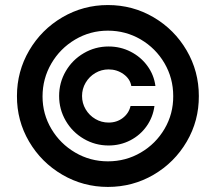

<svg xmlns="http://www.w3.org/2000/svg" viewBox="-20 -738 864 769"><path d="M415 -551.8Q462.4 -551.8 503.2 -531Q543.9 -510.3 570.3 -474.1Q596.7 -438 602.5 -393.6H505.9Q501 -422.4 474.6 -441.2Q448.2 -460 415 -460Q386.2 -460 361.8 -445.6Q337.4 -431.2 323 -406.7Q308.6 -382.3 308.6 -353.5Q308.6 -324.7 323 -300.3Q337.4 -275.9 361.8 -261.5Q386.2 -247.1 415 -247.1Q447.8 -247.1 471.9 -265.6Q496.1 -284.2 502.9 -313.5H598.6Q592.8 -269 567.4 -232.9Q542 -196.8 502 -176Q461.9 -155.3 415 -155.3Q361.3 -155.3 315.7 -181.9Q270 -208.5 243.4 -254.2Q216.8 -299.8 216.8 -353.5Q216.8 -407.2 243.4 -452.9Q270 -498.5 315.7 -525.1Q361.3 -551.8 415 -551.8ZM47.9 -353.5Q47.9 -452.1 96.9 -535.9Q146 -619.6 229.7 -668.7Q313.5 -717.8 412.1 -717.8Q511.7 -717.8 595.2 -668.7Q678.7 -619.6 727.5 -536.1Q776.4 -452.6 776.4 -353.5Q776.9 -254.4 728 -170.9Q679.2 -87.4 595.5 -38.3Q511.7 10.7 412.1 10.7Q313.5 10.7 229.5 -38.3Q145.5 -87.4 96.4 -171.1Q47.4 -254.9 47.9 -353.5ZM673.8 -353.5Q673.8 -424.8 638.7 -484.9Q603.5 -544.9 543.5 -580.1Q483.4 -615.2 412.1 -615.2Q341.3 -615.2 281 -579.6Q220.7 -543.9 185.5 -483.4Q150.4 -422.9 150.4 -351.6Q150.4 -281.2 185.8 -221.7Q221.2 -162.1 281.2 -127Q341.3 -91.8 412.1 -91.8Q483.9 -91.8 543.9 -127Q604 -162.1 639.2 -222.2Q674.3 -282.2 673.8 -353.5Z"/></svg>

Font: WEMIX Pretendard SemiBold
Style: Regular
Weight: 600
Designer: Base glyphs from Inter by Rasmus Andersson; Hangeul glyphs from Noto Sans CJK(Source Han Sans) by Jang Soo-young and Kan
Foundry: Kil Hyung-jin
Version: Version 1.000